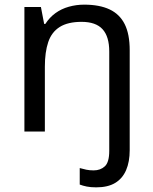

<svg xmlns="http://www.w3.org/2000/svg" viewBox="-20 -566 658 826"><path d="M394 240Q370 240 353 236.5Q336 233 323 228V157Q337 161 351 164Q365 167 383 167Q412 167 431 149.5Q450 132 450 83V-344Q450 -409 421 -440.5Q392 -472 331 -472Q272 -472 237 -450Q202 -428 187.5 -385Q173 -342 173 -279V0H85V-536H156L170 -463H175Q193 -491 218.5 -509.5Q244 -528 276 -537Q308 -546 342 -546Q408 -546 451.5 -525.5Q495 -505 516.5 -462Q538 -419 538 -350V80Q538 130 522.5 166Q507 202 475.5 221Q444 240 394 240Z"/></svg>

Font: Noto Sans Tamil
Style: Regular
Weight: 400
Designer: Jelle Bosma - Monotype Design Team
Foundry: Monotype Imaging Inc.
Version: Version 2.003